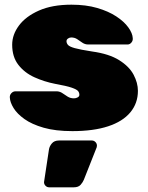

<svg xmlns="http://www.w3.org/2000/svg" viewBox="-20 -550 630 820"><path d="M289 10Q217 10 166.5 -4.5Q116 -19 84.5 -41.5Q53 -64 38 -88.5Q23 -113 22 -133Q21 -144 28.5 -152Q36 -160 46 -160H220Q221 -160 222 -160Q223 -160 224 -160Q237 -159 247.5 -151.5Q258 -144 269.5 -137Q281 -130 296 -130Q304 -130 311.5 -134Q319 -138 319 -145Q319 -154 313.5 -161Q308 -168 286.5 -175.5Q265 -183 215 -192Q169 -201 127 -220Q85 -239 58.5 -273Q32 -307 32 -359Q32 -402 61 -441Q90 -480 146.5 -505Q203 -530 285 -530Q347 -530 395 -516Q443 -502 476.5 -480Q510 -458 528 -433Q546 -408 547 -387Q548 -376 541 -368Q534 -360 525 -360H367Q365 -360 362 -360Q359 -360 357 -360Q343 -360 332 -367.5Q321 -375 310 -382.5Q299 -390 284 -390Q277 -390 270.5 -385.5Q264 -381 264 -374Q264 -366 270 -358.5Q276 -351 299 -344.5Q322 -338 374 -330Q446 -320 489 -293Q532 -266 550.5 -231Q569 -196 569 -162Q569 -109 536.5 -70Q504 -31 441.5 -10.5Q379 10 289 10ZM190 250Q181 250 174.5 243.5Q168 237 168 228L189 89Q191 75 201.5 62.5Q212 50 232 50H372Q381 50 387.5 56.5Q394 63 394 72Q394 76 393 79L338 218Q334 228 324.5 239Q315 250 295 250Z"/></svg>

Font: Rubik Black
Style: Regular
Weight: 900
Designer: Hubert and Fischer
Foundry: Hubert and Fischer
Version: Version 2.300;gftools[0.9.30]